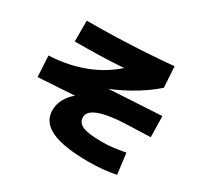

<svg xmlns="http://www.w3.org/2000/svg" viewBox="-170 -999 1341 1282"><g transform="rotate(30 500.0 -358.0)"><path d="M650 62Q458 62 364 18Q270 -26 270 -117Q270 -162 292 -203Q314 -244 354.5 -277Q395 -310 450 -330L462 -282L74 -258L65 -419Q148 -423 222.5 -439.5Q297 -456 363.5 -484.5Q430 -513 488 -554.5Q546 -596 597 -650L646 -608Q576 -601 502.5 -596.5Q429 -592 347.5 -590Q266 -588 170 -588V-748Q284 -748 395 -751.5Q506 -755 615 -761.5Q724 -768 830 -778L840 -618Q805 -586 758.5 -553.5Q712 -521 660 -492Q608 -463 556 -440Q504 -417 457 -404L447 -422L926 -449L929 -288L758 -282Q661 -279 597 -266Q533 -253 501.5 -231.5Q470 -210 470 -178Q470 -135 514 -116.5Q558 -98 660 -98Q707 -98 746 -102.5Q785 -107 840 -118L860 42Q809 52 760 57Q711 62 650 62Z"/></g></svg>

Font: M PLUS 2 Black
Style: Regular
Weight: 900
Designer: Coji Morishita
Foundry: UNDERFOREST DESIGN
Version: Version 1.001